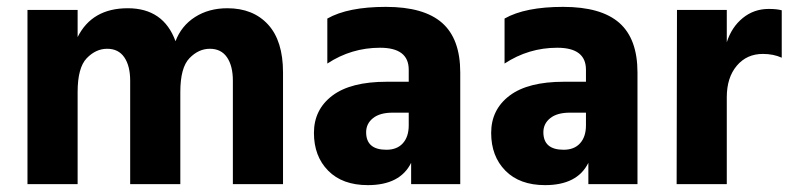

<svg xmlns="http://www.w3.org/2000/svg" viewBox="-20 -536 2301 559"><path d="M804 0H658V-301Q658 -344 641 -369Q624 -394 591 -394Q558 -394 531.5 -366.5Q505 -339 505 -268V0H359V-301Q359 -344 342 -369Q325 -394 292 -394Q259 -394 232.5 -366.5Q206 -339 206 -268V0H60V-507H206V-428Q248 -512 352 -512Q456 -512 491 -416Q508 -461 548 -486.5Q588 -512 642 -512Q717 -512 760.5 -464.5Q804 -417 804 -325Z M1051 3Q977 3 935.5 -39Q894 -81 894 -149Q894 -217 947.5 -257.5Q1001 -298 1106 -298H1170V-333Q1170 -397 1086.5 -397Q1003 -397 933 -351V-482Q993 -516 1103.5 -516Q1214 -516 1267 -469.5Q1320 -423 1320 -325V0H1177V-62Q1145 3 1051 3ZM1105 -100Q1136 -100 1153 -119Q1170 -138 1170 -171V-208H1123Q1086 -208 1066 -192Q1046 -176 1046 -151Q1046 -100 1105 -100Z M1567 3Q1493 3 1451.5 -39Q1410 -81 1410 -149Q1410 -217 1463.5 -257.5Q1517 -298 1622 -298H1686V-333Q1686 -397 1602.5 -397Q1519 -397 1449 -351V-482Q1509 -516 1619.5 -516Q1730 -516 1783 -469.5Q1836 -423 1836 -325V0H1693V-62Q1661 3 1567 3ZM1621 -100Q1652 -100 1669 -119Q1686 -138 1686 -171V-208H1639Q1602 -208 1582 -192Q1562 -176 1562 -151Q1562 -100 1621 -100Z M2096 0H1950L1951 -507H2096V-413Q2110 -457 2142.5 -483.5Q2175 -510 2218 -510Q2242 -510 2256 -506V-368Q2232 -379 2201 -379Q2154 -379 2125 -344.5Q2096 -310 2096 -253Z"/></svg>

Font: Hind Madurai
Style: Bold
Weight: 700
Designer: Jyotish Sonowal
Foundry: Indian Type Foundry
Version: Version 0.702;PS 1.0;hotconv 1.0.81;makeotf.lib2.5.63406